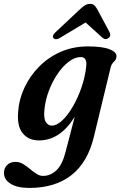

<svg xmlns="http://www.w3.org/2000/svg" viewBox="-72 -696 606 966"><path d="M400 -6.5Q369 121.5 287 185.5Q205 249.5 75.5 249.5Q14.5 249.5 -18.8 228.5Q-52 207.5 -52 174Q-52 150.5 -36.5 134.5Q-21 118.5 5.5 118.5Q26.5 118.5 44.2 129.2Q62 140 78.2 153.8Q94.5 167.5 110.8 178.2Q127 189 145 189Q181.5 189 211.5 161Q241.5 133 257.5 69.5L304 -108.5Q230.5 10.5 124 10.5Q71.5 10.5 42 -25.8Q12.5 -62 19.5 -136.5Q24 -197 51 -255Q78 -313 124 -360Q170 -407 232.5 -434.8Q295 -462.5 370.5 -462.5Q444.5 -462.5 480.8 -447.5Q517 -432.5 514 -410.5Q513 -399 507.2 -392.5Q501.5 -386 495 -378.8Q488.5 -371.5 485 -358ZM151.5 -144.5Q147 -100.5 158.5 -82.2Q170 -64 188.5 -64Q214 -64 242 -90.8Q270 -117.5 295.2 -161.2Q320.5 -205 338.2 -256.8Q356 -308.5 361.5 -359Q368 -409 334.5 -409Q305 -409 274.5 -386Q244 -363 217.8 -324.5Q191.5 -286 173.8 -239Q156 -192 151.5 -144.5ZM231.5 -506.5Q208 -492 197 -504.5Q188 -516 207.5 -534L331 -650Q344.5 -662.5 356 -669.5Q367.5 -676.5 381 -676.5Q394.5 -676.5 402.2 -669.5Q410 -662.5 417 -650L479.5 -533.5Q484 -524 482 -516.2Q480 -508.5 474 -504.5Q458 -493 442.5 -507L358.5 -583Z"/></svg>

Font: Fraunces 72pt S050 SemiBold
Style: Italic
Weight: 600
Italic angle: -16°
Version: Version 1.000; ttfautohint (v1.8.3)